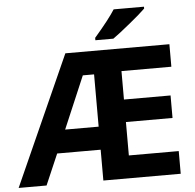

<svg xmlns="http://www.w3.org/2000/svg" viewBox="-60 -992 1073 1054"><g transform="rotate(-5 476.0 -465.5)"><path d="M589.4 -771C612.3 -787.1 644.5 -812 685.5 -845.7C726.1 -878.9 754.9 -903.8 772 -920.9V-931.2H605C584.5 -898.4 546.4 -849.1 490.2 -784.2V-771ZM893.1 -125H618.2V-309.1H875V-433.1H618.2V-589.8H893.1V-713.9H319.8L0 0H153.8L227.1 -169.9H466.8V0H893.1ZM404.8 -585H466.8V-296.9H282.2Z"/></g></svg>

Font: Noto Reveo Sans
Style: Bold
Weight: 700
Designer: Monotype Design team
Foundry: Monotype Imaging Inc.
Version: Version 1.04